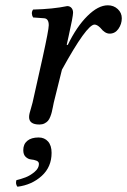

<svg xmlns="http://www.w3.org/2000/svg" viewBox="-20 -459 480 725"><path d="M89.8 -17.1Q89.8 -23.9 92 -32.5Q94.2 -41 97.7 -52.7Q101.1 -64.5 103 -71.8L141.1 -242.2Q164.1 -346.7 164.1 -363.8Q164.1 -389.2 146 -390.1L105 -393.1Q100.6 -399.9 100.3 -408.2Q100.1 -416.5 105 -422.9Q180.2 -424.8 233.9 -436Q243.7 -436 249.8 -429.2Q255.9 -422.4 255.9 -411.1Q255.9 -397 238.8 -320.8L231.9 -290L235.8 -289.1Q269 -357.9 309.8 -398.4Q350.6 -439 387.2 -439Q409.2 -439 424.6 -424.8Q439.9 -410.6 439.9 -390.1Q439.9 -368.2 427.2 -350.1Q414.6 -332 394 -332Q376 -332 358.9 -354Q346.7 -366.2 336.9 -366.2Q307.6 -366.2 213.9 -195.8L183.1 -71.8Q182.1 -66.9 179.7 -54.9Q177.2 -43 175.5 -35.6Q173.8 -28.3 169.9 -18.3Q166 -8.3 161.1 -2.7Q156.2 2.9 147.9 7.1Q139.6 11.2 128.9 11.2Q89.8 11.2 89.8 -17.1ZM126 60.1Q147.9 60.1 161.4 75.2Q174.8 90.3 174.8 118.2Q174.8 171.4 137.5 205.3Q100.1 239.3 45.9 246.1Q37.6 235.8 42 221.2Q59.1 217.3 76.4 210.7Q93.8 204.1 110.4 190.2Q127 176.3 127 160.2Q127 151.4 117.7 147.7Q108.4 144 97.4 143.1Q86.4 142.1 77.1 133.5Q67.9 125 67.9 107.9Q67.9 85.4 83 72.8Q98.1 60.1 126 60.1Z"/></svg>

Font: Common Serif News
Style: Italic
Weight: 450
Italic angle: -12°
Designer: Philipp H. Poll, Khaled Hosny
Foundry: Stefan Peev, Context Ltd.
Version: Version 1.026